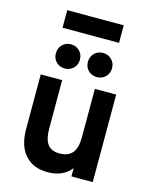

<svg xmlns="http://www.w3.org/2000/svg" viewBox="-132 -986 857 1083"><g transform="rotate(15 296.0 -444.0)"><path d="M252.5 12Q167 12 120 -41.2Q73 -94.5 73 -192V-511H198V-231Q198 -166.5 220 -137Q242 -107.5 289.5 -107.5Q340.5 -107.5 364.8 -137.2Q389 -167 389 -229V-511H513.5V0H389V-48Q365.5 -18 331.2 -3Q297 12 252.5 12ZM382.5 -578Q351.5 -578 331.5 -598Q311.5 -618 311.5 -648Q311.5 -678.5 331.5 -698.8Q351.5 -719 382.5 -719Q412 -719 432.2 -698.8Q452.5 -678.5 452.5 -648Q452.5 -618 432.2 -598Q412 -578 382.5 -578ZM194.5 -578Q164.5 -578 144.5 -598Q124.5 -618 124.5 -648Q124.5 -678.5 144.5 -698.8Q164.5 -719 194.5 -719Q224.5 -719 244.8 -698.8Q265 -678.5 265 -648Q265 -618 244.8 -598Q224.5 -578 194.5 -578ZM123.5 -797V-899.5H453.5V-797Z"/></g></svg>

Font: Undotted
Style: Bold
Weight: 700
Designer: Delve Withrington, Dave Bailey, Thomas Jockin
Foundry: Delve Fonts LLC
Version: Version 4.000